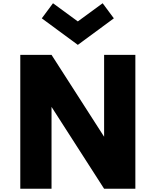

<svg xmlns="http://www.w3.org/2000/svg" viewBox="-20 -1163 959 1183"><path d="M105 0V-825H297.5L621.5 -320.5V-825H814V0H621.5L297.5 -504.5V0ZM459.5 -886.5 237.5 -1050 306.5 -1143 459.5 -1031 612.5 -1143 681.5 -1050Z"/></svg>

Font: Spartan Thin ExtraBold
Style: Regular
Weight: 800
Version: Version 1.004